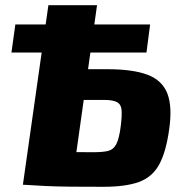

<svg xmlns="http://www.w3.org/2000/svg" viewBox="-20 -710 705 738"><path d="M24 -508 39 -616H557L543 -508ZM392 -444Q491 -444 547.5 -422.5Q604 -401 623.5 -350Q643 -299 630 -211Q618 -125 591.5 -77Q565 -29 514 -10.5Q463 8 377 8Q305 8 252 7.5Q199 7 156 5Q113 3 68 0L99 -128Q123 -127 189 -126Q255 -125 341 -125Q376 -125 396 -130Q416 -135 427 -156Q438 -177 444 -224Q449 -264 447.5 -286Q446 -308 430.5 -317Q415 -326 378 -326H131L148 -444ZM353 -690 256 0H68L166 -690Z"/></svg>

Font: Exo 2 ExtraBold
Style: Italic
Weight: 800
Italic angle: -8°
Designer: Natanael Gama
Foundry: Natanael Gama
Version: Version 2.010